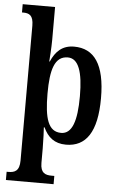

<svg xmlns="http://www.w3.org/2000/svg" viewBox="-64 -804 678 1087"><g transform="rotate(5 275.0 -260.0)"><path d="M12 240H283V193H268C232 193 204 184 204 126V43C204 -4 201 -64 200 -76H204C229 -22 267 11 333 11C446 11 508 -75 508 -268C508 -461 445 -546 331 -546C264 -546 226 -508 201 -450H198C199 -459 204 -532 204 -573V-760H20V-713H26C60 -713 85 -704 85 -643V123C85 183 57 193 22 193H12ZM300 -53C226 -53 204 -128 204 -269C204 -403 226 -482 301 -482C362 -482 388 -407 388 -269C388 -128 362 -53 300 -53Z"/></g></svg>

Font: Noto Serif Armenian Condensed SemiBold
Style: Regular
Weight: 600
Width: 3
Designer: Monotype Design Team
Foundry: Monotype Imaging Inc.
Version: Version 2.008